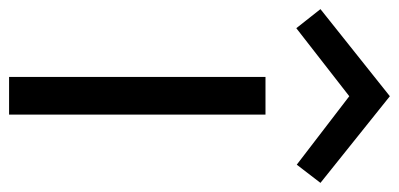

<svg xmlns="http://www.w3.org/2000/svg" viewBox="-272 -631 879 423"><g transform="rotate(90 167.5 -419.5)"><path d="M125.5 -564.9H208.5V0H125.5ZM18.1 -632.8 -23.9 -686 168 -838.9 358.9 -686 318.8 -633.8 168 -749.5Z"/></g></svg>

Font: Duru Sans
Style: Regular
Weight: 400
Designer: Onur Yazõcõgil
Foundry: Onur Yazõcõgil
Version: Version 1.002